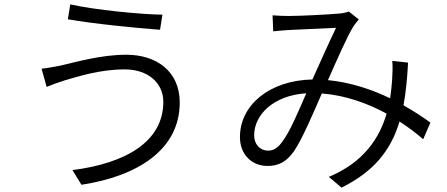

<svg xmlns="http://www.w3.org/2000/svg" viewBox="-20 -799 2040 877"><path d="M726 -334C726 -151 553 -53 311 -22L352 45C607 6 801 -114 801 -331C801 -472 696 -549 557 -549C442 -549 329 -516 259 -500C229 -494 197 -488 170 -485L193 -402C217 -412 244 -422 276 -432C336 -449 434 -482 550 -482C655 -482 726 -421 726 -334ZM301 -779 290 -711C402 -691 601 -671 711 -663L722 -732C626 -733 410 -754 301 -779Z M1844 -513 1772 -521C1774 -493 1773 -460 1771 -432C1769 -405 1766 -378 1762 -350C1679 -390 1582 -423 1478 -433C1520 -528 1566 -633 1594 -678C1602 -690 1610 -700 1619 -710L1574 -746C1561 -742 1545 -738 1528 -737C1486 -733 1351 -726 1299 -726C1278 -726 1250 -727 1225 -729L1228 -656C1252 -658 1279 -661 1301 -662C1347 -664 1475 -670 1515 -672C1484 -608 1444 -518 1407 -436C1212 -432 1076 -320 1076 -173C1076 -93 1130 -41 1202 -41C1250 -41 1287 -58 1322 -107C1361 -164 1412 -285 1450 -372C1558 -364 1659 -327 1746 -280C1713 -168 1642 -58 1482 9L1540 58C1687 -15 1765 -111 1805 -244C1845 -218 1882 -190 1913 -163L1946 -239C1913 -263 1871 -291 1823 -318C1834 -376 1840 -441 1844 -513ZM1379 -373C1344 -293 1304 -195 1266 -147C1245 -120 1227 -111 1204 -111C1171 -111 1141 -136 1141 -182C1141 -273 1227 -363 1379 -373Z"/></svg>

Font: Noto Sans JP DemiLight
Style: Regular
Weight: 350
Designer: Ryoko NISHIZUKA 西塚涼子 (kana, bopomofo & ideographs); Paul D. Hunt (Latin, Greek & Cyrillic); Sandoll Communications 산돌커뮤니
Foundry: Adobe
Version: Version 2.004;hotconv 1.0.118;makeotfexe 2.5.65603